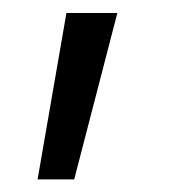

<svg xmlns="http://www.w3.org/2000/svg" viewBox="-20 -122 273 302"><path d="M84.5 -101.6 39.1 160.2H96.7L164.6 -101.6Z"/></svg>

Font: Faust Sans
Style: Regular
Weight: 400
Designer: Andreas Faust
Version: Version 1.003;Glyphs 3.1.2 (3151)